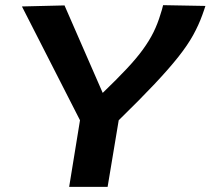

<svg xmlns="http://www.w3.org/2000/svg" viewBox="-20 -724 816 744"><path d="M248 0 290 -258 65 -699 230 -703 378 -364Q433 -417 471 -457.5Q509 -498 534 -532.5Q559 -567 575 -599.5Q591 -632 602 -669Q605 -678 607.5 -686.5Q610 -695 612 -704L776 -701Q773 -692 770 -683Q767 -674 764 -666Q750 -627 728.5 -588Q707 -549 671 -503.5Q635 -458 579 -398.5Q523 -339 440 -258L397 0Z"/></svg>

Font: Georama Extended SemiBold
Style: Italic
Weight: 600
Width: 7
Italic angle: -9°
Designer: Jean-Baptiste Levee
Foundry: Production Type
Version: Version 1.000